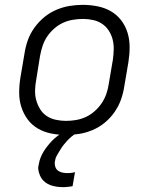

<svg xmlns="http://www.w3.org/2000/svg" viewBox="-20 -548 640 791"><path d="M252 8Q221 8 191 2Q161 -4 136 -18.5Q111 -33 94 -56Q77 -79 68 -107Q59 -135 59 -166Q59 -197 64 -228L81 -328Q85 -355 94.5 -382Q104 -409 121.5 -433.5Q139 -458 162 -477Q185 -496 212 -507.5Q239 -519 266.5 -523.5Q294 -528 321 -528Q352 -528 382 -522Q412 -516 437 -501.5Q462 -487 479.5 -464Q497 -441 505.5 -413Q514 -385 514 -354Q514 -323 509 -292L492 -192Q488 -165 478.5 -138Q469 -111 452 -86.5Q435 -62 412 -43Q389 -24 362 -12.5Q335 -1 307 3.5Q279 8 252 8ZM252 -50Q272 -50 293 -53.5Q314 -57 333.5 -66Q353 -75 370 -90Q387 -105 399 -123Q411 -141 418 -161Q425 -181 428 -202L445 -302Q448 -323 448.5 -344.5Q449 -366 444 -385.5Q439 -405 428 -422Q417 -439 400.5 -450Q384 -461 363.5 -465.5Q343 -470 322 -470Q302 -470 280.5 -466.5Q259 -463 239.5 -454Q220 -445 203 -430Q186 -415 174 -397Q162 -379 155.5 -359Q149 -339 145 -318L129 -218Q125 -197 124.5 -175.5Q124 -154 129.5 -134.5Q135 -115 145.5 -98Q156 -81 172.5 -70Q189 -59 210 -54.5Q231 -50 252 -50ZM239 223Q226 223 213 221Q200 219 188.5 215Q177 211 167 203.5Q157 196 150.5 186Q144 176 140 161.5Q136 147 138 138L140 128Q142 115 147 102Q152 89 159 77.5Q166 66 175 54.5Q184 43 193.5 33Q203 23 216 13Q229 3 237 -2L247 -8H295L294 0Q284 7 275 14.5Q266 22 257.5 31Q249 40 242 49Q235 58 229 68Q223 78 216 89.5Q209 101 208 109L206 118Q205 124 206 131Q207 138 209.5 143.5Q212 149 216.5 153Q221 157 226.5 159.5Q232 162 239.5 163.5Q247 165 251 165H256Q259 165 263 165Q267 165 271 164.5Q275 164 279 163.5Q283 163 285 162L289 161L279 219Q275 220 270.5 220.5Q266 221 261.5 221.5Q257 222 252 222.5Q247 223 244 223Z"/></svg>

Font: Iosevka Aile Light
Style: Italic
Weight: 300
Italic angle: -9°
Designer: Belleve Invis
Foundry: Belleve Invis
Version: Version 31.1.0; ttfautohint (v1.8.4)